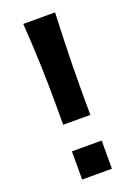

<svg xmlns="http://www.w3.org/2000/svg" viewBox="-148 -851 634 895"><g transform="rotate(-20 169.0 -403.5)"><path d="M102.1 -285.2V-377.9Q102.1 -482.9 98.9 -580.3Q95.7 -677.7 87.9 -790.5H245.6Q242.7 -718.8 240.5 -653.3Q238.3 -587.9 237.3 -522.7Q236.3 -457.5 236.3 -385.3L236.8 -285.2ZM97.8 -154.7H245.5V-15H97.8Z"/></g></svg>

Font: Pinar-DS3-FD Bold
Style: Regular
Weight: 700
Designer: Amin Abedi
Version: Version 3.000